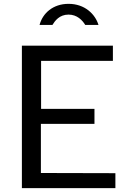

<svg xmlns="http://www.w3.org/2000/svg" viewBox="-20 -980 670 1000"><path d="M493 -850C476 -906 422 -960 337 -960C256 -960 202 -911 186 -850H253C266 -871 289 -904 337 -904C381 -904 409 -875 424 -850ZM94 0H581V-78L193 -79V-335H472V-413H194V-663H568V-742H94Z"/></svg>

Font: 18Franklin
Style: Regular
Weight: 400
Designer: Pablo Impallari, Rodrigo Fuenzalida (Modified by Dan O. Williams)
Version: Version 0.025;PS 000.025;hotconv 1.0.88;makeotf.lib2.5.64775